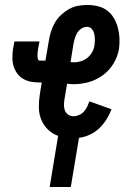

<svg xmlns="http://www.w3.org/2000/svg" viewBox="-20 -548 540 773"><path d="M180 205 214 -1Q191 -9 173.5 -26Q156 -43 146.5 -65.5Q137 -88 136.5 -114Q136 -140 140 -166L148 -216H139Q121 -216 104.5 -219Q88 -222 73.5 -230.5Q59 -239 49.5 -252Q40 -265 35 -280.5Q30 -296 30 -313.5Q30 -331 32 -349L38 -381H139L133 -349Q133 -345 132 -340.5Q131 -336 131 -332Q131 -328 131 -324Q131 -320 131.5 -316Q132 -312 133.5 -308Q135 -304 139 -304H163L177 -386Q180 -405 186 -423Q192 -441 201.5 -457.5Q211 -474 226 -488Q241 -502 258 -511.5Q275 -521 293.5 -524.5Q312 -528 330 -528Q353 -528 374 -523Q395 -518 411.5 -505.5Q428 -493 438.5 -475Q449 -457 454.5 -436.5Q460 -416 461 -394.5Q462 -373 459 -351Q454 -321 437.5 -293Q421 -265 394.5 -245.5Q368 -226 337.5 -217.5Q307 -209 277 -209Q270 -209 263 -209.5Q256 -210 250 -211L240 -151Q238 -139 237.5 -127Q237 -115 241 -104Q245 -93 254.5 -86.5Q264 -80 276 -80Q287 -80 298.5 -85Q310 -90 318 -99Q326 -108 331 -118.5Q336 -129 340 -140L429 -108Q421 -87 408.5 -67Q396 -47 379 -31Q362 -15 341 -5.5Q320 4 298 7L265 205ZM278 -297Q292 -297 306 -301.5Q320 -306 331.5 -315Q343 -324 350.5 -337Q358 -350 360 -364Q362 -376 362 -388Q362 -400 359.5 -411.5Q357 -423 349.5 -431.5Q342 -440 330 -440Q319 -440 308 -433Q297 -426 291 -416Q285 -406 281.5 -394.5Q278 -383 276 -372L264 -298Q267 -298 270.5 -297.5Q274 -297 278 -297Z"/></svg>

Font: Iosevka Curly Semibold
Style: Italic
Weight: 600
Italic angle: -9°
Monospace: yes
Designer: Belleve Invis
Foundry: Belleve Invis
Version: Version 22.1.2; ttfautohint (v1.8.4)